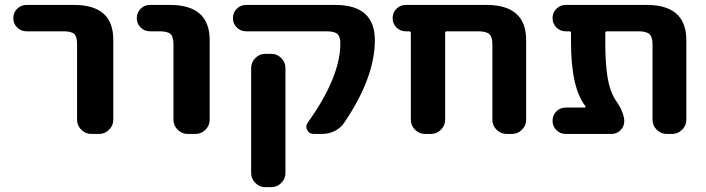

<svg xmlns="http://www.w3.org/2000/svg" viewBox="-20 -566 2874 782"><path d="M87.9 -438.5Q65.4 -438.5 49.8 -454.1Q34.2 -469.7 34.2 -492.2Q34.2 -514.6 49.8 -530.3Q65.4 -545.9 87.9 -545.9H282.2Q442.4 -545.9 441.4 -402.3V-78.1Q441.4 -54.7 424.3 -37.6Q407.2 -20.5 383.8 -20.5H351.6Q328.1 -20.5 311 -37.6Q293.9 -54.7 293.9 -78.1V-385.7Q293.9 -417 282.2 -427.7Q270.5 -438.5 238.3 -438.5Z M590.8 -438.5Q568.4 -438.5 552.7 -454.1Q537.1 -469.7 537.1 -492.2Q537.1 -514.6 552.7 -530.3Q568.4 -545.9 590.8 -545.9H672.9Q834 -545.9 834 -402.3V-78.1Q834 -54.7 816.9 -37.6Q799.8 -20.5 776.4 -20.5H744.1Q720.7 -20.5 703.6 -37.6Q686.5 -54.7 686.5 -78.1V-385.7Q686.5 -417 674.3 -427.7Q662.1 -438.5 628.9 -438.5Z M1506.8 -402.3Q1506.8 -251 1382.8 -67.4Q1368.2 -44.9 1343.8 -32.7Q1319.3 -20.5 1292 -20.5H1256.8Q1239.3 -20.5 1231.4 -36.1Q1227.5 -43 1227.5 -49.8Q1227.5 -58.6 1233.4 -66.4Q1366.2 -252 1366.2 -389.6Q1366.2 -417 1354 -427.7Q1341.8 -438.5 1309.6 -438.5H982.4Q960 -438.5 944.3 -454.1Q928.7 -469.7 928.7 -492.2Q928.7 -514.6 944.3 -530.3Q960 -545.9 982.4 -545.9H1345.7Q1506.8 -545.9 1506.8 -402.3ZM1060.5 196.3Q1037.1 196.3 1020 179.2Q1002.9 162.1 1002.9 138.7V-289.1Q1002.9 -312.5 1020 -329.6Q1037.1 -346.7 1060.5 -346.7H1085Q1108.4 -346.7 1125.5 -329.6Q1142.6 -312.5 1142.6 -289.1V138.7Q1142.6 162.1 1125.5 179.2Q1108.4 196.3 1085 196.3Z M1985.4 -385.7Q1985.4 -416 1972.7 -427.2Q1960 -438.5 1926.8 -438.5H1799.8Q1793 -438.5 1793 -431.6V-78.1Q1793 -54.7 1775.9 -37.6Q1758.8 -20.5 1735.4 -20.5H1710.9Q1687.5 -20.5 1670.4 -37.6Q1653.3 -54.7 1653.3 -78.1V-431.6Q1653.3 -438.5 1645.5 -438.5H1632.8Q1610.4 -438.5 1594.7 -454.1Q1579.1 -469.7 1579.1 -492.2Q1579.1 -514.6 1594.7 -530.3Q1610.4 -545.9 1632.8 -545.9H1961.9Q2123 -545.9 2123 -402.3V-78.1Q2123 -54.7 2106 -37.6Q2088.9 -20.5 2065.4 -20.5H2043Q2019.5 -20.5 2002.4 -37.6Q1985.4 -54.7 1985.4 -78.1Z M2775.4 -78.1Q2775.4 -54.7 2758.3 -37.6Q2741.2 -20.5 2717.8 -20.5H2695.3Q2671.9 -20.5 2654.8 -37.6Q2637.7 -54.7 2637.7 -78.1V-385.7Q2637.7 -416 2625 -427.2Q2612.3 -438.5 2580.1 -438.5H2453.1Q2445.3 -438.5 2445.3 -431.6V-394.5Q2445.3 -270.5 2463.9 -210Q2472.7 -181.6 2485.4 -161.1Q2498 -142.6 2503.9 -132.3Q2509.8 -122.1 2516.1 -105Q2522.5 -87.9 2522.5 -72.3Q2522.5 -50.8 2507.3 -35.6Q2492.2 -20.5 2470.7 -20.5H2284.2Q2261.7 -20.5 2246.1 -36.1Q2230.5 -51.8 2230.5 -74.2Q2230.5 -96.7 2246.1 -112.3Q2261.7 -127.9 2284.2 -127.9H2361.3Q2364.3 -127.9 2365.2 -129.9Q2366.2 -131.8 2364.3 -133.8Q2305.7 -208 2305.7 -394.5V-431.6Q2305.7 -438.5 2298.8 -438.5H2284.2Q2261.7 -438.5 2246.1 -454.1Q2230.5 -469.7 2230.5 -492.2Q2230.5 -514.6 2246.1 -530.3Q2261.7 -545.9 2284.2 -545.9H2614.3Q2775.4 -545.9 2775.4 -402.3Z"/></svg>

Font: Gen Jyuu Gothic Bold
Style: Bold
Weight: 700
Designer: [Source Han Sans]
Ryoko NISHIZUKA  (kana & ideographs); Paul D. Hunt (Latin, Greek & Cyrillic); Wenlong ZHANG  (bopomofo
Version: Version 1.002.20150607